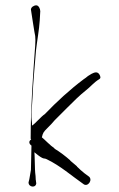

<svg xmlns="http://www.w3.org/2000/svg" viewBox="-20 -709 447 720"><path d="M96 -673C96 -673 111 -574 112 -574C113 -565 113 -553 112 -538C104 -427 95 -311 95 -189L97 -186C87 -180 88 -170 98 -163C98 -163 96 -73 96 -72C94 -61 92 -50 90 -37L87 -25C87 -6 116 -3 116 -23C115 -23 115 -34 114 -35C114 -45 113 -53 112 -61C111 -62 110 -137 109 -138C118 -131 128 -122 138 -117C146 -113 147 -116 155 -112C207 -87 248 -50 294 -18C310 -7 330 -36 312 -48L297 -59C287 -67 278 -75 269 -84C272 -84 240 -108 243 -108C226 -123 204 -140 185 -151C187 -152 167 -165 168 -166C158 -174 147 -186 137 -194C141 -211 143 -214 157 -228C168 -239 178 -249 185 -258L234 -307C255 -328 279 -352 302 -370C320 -384 332 -400 352 -412C359 -416 357 -423 352 -431C344 -442 333 -437 323 -432L310 -424C304 -419 299 -415 294 -412C242 -373 193 -328 148 -281C135 -273 111 -244 100 -238C101 -248 98 -259 98 -270C98 -293 101 -323 102 -344C104 -402 111 -465 115 -520C119 -555 127 -599 129 -632C129 -633 131 -666 131 -667C131 -676 125 -689 116 -689C107 -689 96 -682 96 -673Z"/></svg>

Font: Photofail
Style: Regular
Weight: 400
Foundry: Cannot Into Space Fonts
Version: Version 0.97